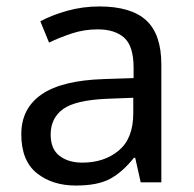

<svg xmlns="http://www.w3.org/2000/svg" viewBox="-20 -565 601 595"><path d="M288 -545Q386 -545 433 -502Q480 -459 480 -365V0H416L399 -76H395Q360 -32 321.5 -11Q283 10 215 10Q142 10 94 -28.5Q46 -67 46 -149Q46 -229 109 -272.5Q172 -316 303 -320L394 -323V-355Q394 -422 365 -448Q336 -474 283 -474Q241 -474 203 -461.5Q165 -449 132 -433L105 -499Q140 -518 188 -531.5Q236 -545 288 -545ZM314 -259Q214 -255 175.5 -227Q137 -199 137 -148Q137 -103 164.5 -82Q192 -61 235 -61Q303 -61 348 -98.5Q393 -136 393 -214V-262Z"/></svg>

Font: Noto Sans Limbu
Style: Regular
Weight: 400
Designer: Monotype Design Team
Foundry: Monotype Imaging Inc.
Version: Version 2.004; ttfautohint (v1.8.4.7-5d5b)